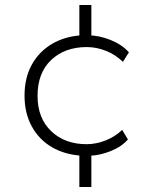

<svg xmlns="http://www.w3.org/2000/svg" viewBox="-20 -632 640 767"><path d="M297 115V-21L307 -10Q239 -14 187.5 -44Q136 -74 107 -127Q78 -180 78 -250Q78 -321 107 -373.5Q136 -426 187.5 -456.5Q239 -487 307 -491L297 -479V-612H345V-479L334 -491Q378 -490 422.5 -472Q467 -454 495 -423L471 -385Q441 -414 403 -429Q365 -444 327 -444Q239 -444 184.5 -392.5Q130 -341 130 -249Q130 -160 184.5 -108Q239 -56 326 -56Q364 -56 402 -71Q440 -86 468 -113L491 -75Q466 -46 422.5 -28.5Q379 -11 339 -10L345 -21V115Z"/></svg>

Font: Nunito Sans 7pt ExtraLight
Style: Regular
Weight: 250
Designer: Vernon Adams
Foundry: Vernon Adams
Version: Version 3.101;gftools[0.9.27]